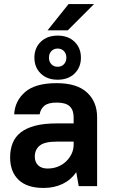

<svg xmlns="http://www.w3.org/2000/svg" viewBox="-20 -920 560 949"><path d="M319 -900H445L315 -770H215ZM195 9Q114 9 72 -31Q30 -71 30 -142Q30 -181 42.5 -212.5Q55 -244 82.5 -265.5Q110 -287 153.5 -298.5Q197 -310 260 -310H344V-340Q344 -376 324.5 -394.5Q305 -413 260 -413Q218 -413 199 -397Q180 -381 176 -355H50Q54 -422 104.5 -465.5Q155 -509 260 -509Q360 -509 410 -463Q460 -417 460 -340V0H369L357 -69Q331 -31 289.5 -11Q248 9 195 9ZM215 -87Q243 -87 266.5 -96.5Q290 -106 307 -122.5Q324 -139 334 -160Q344 -181 344 -205V-220H260Q200 -220 176 -200Q152 -180 152 -146Q152 -119 168.5 -103Q185 -87 215 -87ZM265 -526Q213 -526 181.5 -556.5Q150 -587 150 -635Q150 -683 181.5 -713.5Q213 -744 265 -744Q317 -744 348.5 -713.5Q380 -683 380 -635Q380 -587 348.5 -556.5Q317 -526 265 -526ZM265 -590Q284 -590 296 -602.5Q308 -615 308 -635Q308 -655 296 -667.5Q284 -680 265 -680Q246 -680 234 -667.5Q222 -655 222 -635Q222 -615 234 -602.5Q246 -590 265 -590Z"/></svg>

Font: Retni Sans
Style: Bold
Weight: 700
Designer: Vitaly Kuzmin
Foundry: ParaType Ltd.
Version: Version 1.00;March 2, 2019;FontCreator 11.5.0.2425 64-bit; t